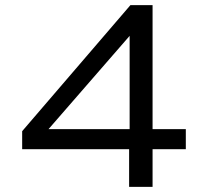

<svg xmlns="http://www.w3.org/2000/svg" viewBox="-20 -725 788 745"><path d="M481 0V-146H66V-216L486 -705H572V-224H701V-146H572V0ZM483 -224V-610H504L144 -196L140 -224Z"/></svg>

Font: Nunito Sans 10pt Expanded
Style: Regular
Weight: 400
Width: 7
Designer: Vernon Adams
Foundry: Vernon Adams
Version: Version 3.101;gftools[0.9.27]